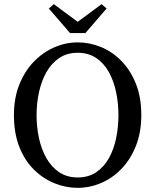

<svg xmlns="http://www.w3.org/2000/svg" viewBox="-20 -889 747 924"><path d="M354 -35Q406 -35 443.5 -60.5Q481 -86 504.5 -128.5Q528 -171 539 -224.5Q550 -278 550 -335Q550 -391 539 -444.5Q528 -498 504.5 -541Q481 -584 443.5 -609.5Q406 -635 354 -635Q302 -635 264.5 -609.5Q227 -584 203 -541Q179 -498 167.5 -444.5Q156 -391 156 -335Q156 -278 167.5 -224.5Q179 -171 203 -128.5Q227 -86 264.5 -60.5Q302 -35 354 -35ZM354 15Q296 15 241 -7.5Q186 -30 142 -74Q98 -118 72.5 -183.5Q47 -249 47 -335Q47 -417 73 -482Q99 -547 142.5 -592Q186 -637 241 -661Q296 -685 354 -685Q412 -685 466.5 -662.5Q521 -640 564.5 -595.5Q608 -551 634 -486Q660 -421 660 -335Q660 -253 634.5 -188Q609 -123 565.5 -77.5Q522 -32 467 -8.5Q412 15 354 15ZM239 -869 354 -784 469 -869 493 -848 391 -730H317L215 -848Z"/></svg>

Font: Source Serif 4
Style: Regular
Weight: 400
Designer: Frank Grießhammer
Foundry: Adobe
Version: Version 4.005;hotconv 1.1.0;makeotfexe 2.6.0